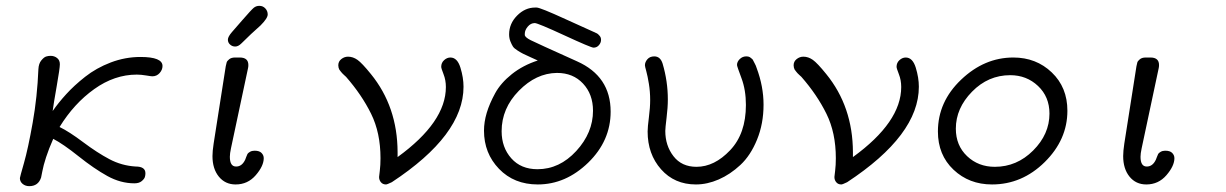

<svg xmlns="http://www.w3.org/2000/svg" viewBox="-20 -634 4239 664"><path d="M48.8 -18.1Q48.8 -21 63 -70.6Q77.1 -120.1 93 -209.5Q108.9 -298.8 112.8 -395Q113.8 -414.1 122.8 -425Q131.8 -436 139.4 -438.5Q147 -440.9 154.8 -440.9Q168 -440.9 177.5 -433.3Q187 -425.8 187 -411.9Q187 -397.9 176 -335.4Q165 -272.9 162.1 -250Q182.1 -278.8 209 -308.3Q235.8 -337.9 274.4 -368.4Q313 -398.9 363 -418Q413.1 -437 465.8 -437Q542 -437 542 -405.8Q542 -392.6 532 -381.3Q522 -370.1 506.8 -370.1Q502.9 -370.1 485.4 -373Q467.8 -376 453.1 -376Q376 -376 305.9 -325.9Q235.8 -275.9 186 -194.8Q219.2 -178.7 267.6 -142.3Q315.9 -106 358.4 -83.5Q400.9 -61 449.2 -58.1Q483.4 -58.1 482.9 -34.2Q482.9 -28.3 481 -21.7Q479 -15.1 470 -7.6Q460.9 0 444.8 0Q397 0 351.1 -25.4Q305.2 -50.8 251.7 -93.5Q198.2 -136.2 164.1 -153.8Q148.9 -119.6 139.4 -90.3Q129.9 -61 126.5 -42Q123 -22.9 122.1 -20Q112.3 9.8 81.1 9.8Q67.9 9.8 58.3 2Q48.8 -5.9 48.8 -18.1Z M714.8 -94.2Q714.8 -111.3 718.8 -137.2L760.7 -404.8Q762.7 -413.6 763.9 -418.2Q765.1 -422.9 772.5 -429Q779.8 -435.1 793 -435.1H809.1Q838.9 -435.1 838.9 -409.2Q838.9 -403.3 837.9 -398.9L778.8 -121.1Q774.9 -103 774.9 -91.8Q774.9 -57.6 796.9 -58.1Q816.9 -58.1 828.1 -82Q829.1 -84 831.5 -91.1Q834 -98.1 835.9 -101.6Q837.9 -105 844.5 -108.9Q851.1 -112.8 859.9 -112.8H860.8Q877 -112.8 884.5 -105Q892.1 -97.2 892.1 -86.9Q892.1 -60.1 864.5 -28.1Q836.9 3.9 794.9 3.9Q758.8 3.9 736.8 -23.2Q714.8 -50.3 714.8 -94.2ZM816.9 -563Q849.1 -600.1 857.4 -606.9Q865.7 -613.8 877 -613.8Q889.2 -613.8 897.5 -605Q905.8 -596.2 905.8 -584Q905.8 -570.8 880.9 -545.9Q873 -538.1 848.1 -516.1Q828.1 -496.1 814.9 -483.9Q803.7 -472.7 793 -473.1Q783.2 -473.1 775.6 -480Q768.1 -486.8 768.1 -496.8Q768.1 -506.8 782 -522.9Q795.9 -539.1 816.9 -563Z M1149.9 -408.2Q1149.9 -421.4 1160.4 -429.7Q1170.9 -438 1183.6 -438Q1200.7 -438 1216.3 -427Q1231.9 -416 1262.7 -377.9Q1354.5 -265.1 1355 -107.9V-90.8Q1522 -211.9 1522 -333Q1522 -356.9 1513.9 -377.4Q1505.9 -397.9 1505.9 -402.8Q1505.9 -417 1515.9 -426Q1525.9 -435.1 1537.6 -435.1Q1561.5 -435.1 1572.3 -400.1Q1583 -365.2 1583 -334Q1583 -167 1335 -3.9Q1318.8 3.9 1314.9 3.9Q1303.7 3.9 1297.4 -3.7Q1291 -11.2 1291 -22Q1291 -23.9 1293.5 -43.5Q1295.9 -63 1295.9 -86.9Q1295.9 -174.8 1263.4 -240.5Q1231 -306.2 1176.8 -368.2Q1174.8 -370.1 1169.9 -374.5Q1165 -378.9 1163.3 -380.9Q1161.6 -382.8 1158.2 -387Q1154.8 -391.1 1153.3 -393.6Q1151.9 -396 1150.9 -400.1Q1149.9 -404.3 1149.9 -408.2Z M1653.8 -182.1Q1653.8 -211.9 1663.3 -243.9Q1672.9 -275.9 1692.4 -311.5Q1711.9 -347.2 1750.2 -377.7Q1788.6 -408.2 1839.8 -424.8Q1833 -427.7 1814.5 -436.3Q1795.9 -444.8 1789.3 -448Q1782.7 -451.2 1770.3 -459Q1757.8 -466.8 1753.7 -473.4Q1749.5 -480 1745.1 -491Q1740.7 -502 1740.7 -515.1Q1740.7 -552.2 1768.3 -580.1Q1795.9 -607.9 1830.6 -607.9H1835.9Q1848.1 -607.9 1935.5 -567.9Q1991.7 -542 2032.7 -523.9Q2033.7 -523.9 2036.1 -522.5Q2038.6 -521 2040 -520.5Q2041.5 -520 2044.2 -518.6Q2046.9 -517.1 2047.9 -516.1Q2048.8 -515.1 2050.8 -513.2Q2052.7 -511.2 2054.2 -509.5Q2055.7 -507.8 2056.6 -505.9Q2057.6 -503.9 2058.1 -501.5Q2058.6 -499 2058.6 -496.1Q2058.6 -486.3 2051.3 -477.8Q2043.9 -469.2 2032.7 -469.2Q2023.9 -469.2 1931.9 -511.7Q1839.8 -554.2 1829.6 -554.2Q1815.4 -554.2 1805.2 -542Q1794.9 -529.8 1794.9 -517.1V-512.2Q1796.9 -504.4 1815.2 -495.1Q1833.5 -485.8 1975.6 -421.9Q2091.8 -370.1 2091.8 -248Q2091.8 -147 2014.2 -71.5Q1936.5 3.9 1839.8 3.9Q1757.8 3.9 1705.8 -50Q1653.8 -104 1653.8 -182.1ZM1714.8 -180.2Q1714.8 -124 1748.3 -86.4Q1781.7 -48.8 1838.9 -48.8Q1915 -48.8 1972.9 -111.8Q2030.8 -174.8 2030.8 -251Q2030.8 -308.1 1996.3 -345Q1961.9 -381.8 1906.7 -381.8H1905.8Q1834 -380.9 1774.4 -320.1Q1714.8 -259.3 1714.8 -180.2Z M2210.4 -408.2Q2210.4 -419.4 2219 -429.2Q2227.5 -439 2242.7 -439Q2263.7 -439 2271.5 -414.1Q2289.6 -353 2289.6 -290Q2289.6 -262.2 2285.2 -226.6Q2280.8 -190.9 2280.8 -181.2Q2280.8 -130.4 2309.1 -93.8Q2337.4 -57.1 2388.7 -57.1Q2450.7 -57.1 2505.1 -114.5Q2559.6 -171.9 2559.6 -271Q2559.6 -322.8 2544.2 -363.8Q2528.8 -404.8 2528.8 -409.2Q2528.8 -420.4 2538.3 -429.7Q2547.9 -439 2560.5 -439Q2565.4 -439 2569.1 -438Q2572.8 -437 2576.2 -434.1Q2579.6 -431.2 2581.5 -429.7Q2583.5 -428.2 2585.9 -422.6Q2588.4 -417 2589.6 -415.5Q2590.8 -414.1 2593.8 -407Q2596.7 -399.9 2596.7 -398.9Q2620.6 -335 2620.6 -272Q2620.6 -206.1 2598.1 -151.1Q2575.7 -96.2 2540.5 -63.5Q2505.4 -30.8 2465.6 -13.4Q2425.8 3.9 2386.7 3.9Q2312.5 3.9 2266.1 -48.6Q2219.7 -101.1 2219.7 -179.2Q2219.7 -194.3 2224.1 -228.3Q2228.5 -262.2 2228.5 -288.1Q2228.5 -316.9 2224.1 -344Q2219.7 -371.1 2215.1 -387.7Q2210.4 -404.3 2210.4 -408.2Z M2724.6 -408.2Q2724.6 -421.4 2735.1 -429.7Q2745.6 -438 2758.3 -438Q2775.4 -438 2791 -427Q2806.6 -416 2837.4 -377.9Q2929.2 -265.1 2929.7 -107.9V-90.8Q3096.7 -211.9 3096.7 -333Q3096.7 -356.9 3088.6 -377.4Q3080.6 -397.9 3080.6 -402.8Q3080.6 -417 3090.6 -426Q3100.6 -435.1 3112.3 -435.1Q3136.2 -435.1 3147 -400.1Q3157.7 -365.2 3157.7 -334Q3157.7 -167 2909.7 -3.9Q2893.6 3.9 2889.6 3.9Q2878.4 3.9 2872.1 -3.7Q2865.7 -11.2 2865.7 -22Q2865.7 -23.9 2868.2 -43.5Q2870.6 -63 2870.6 -86.9Q2870.6 -174.8 2838.1 -240.5Q2805.7 -306.2 2751.5 -368.2Q2749.5 -370.1 2744.6 -374.5Q2739.7 -378.9 2738 -380.9Q2736.3 -382.8 2732.9 -387Q2729.5 -391.1 2728 -393.6Q2726.6 -396 2725.6 -400.1Q2724.6 -404.3 2724.6 -408.2Z M3223.6 -179.2Q3223.6 -282.2 3304 -358.6Q3384.3 -435.1 3484.4 -435.1Q3563.5 -435.1 3617.4 -383.5Q3671.4 -332 3671.4 -251Q3671.4 -150.9 3593 -73.5Q3514.6 3.9 3410.6 3.9Q3331.5 3.9 3277.6 -47.1Q3223.6 -98.1 3223.6 -179.2ZM3285.6 -189Q3285.6 -130.9 3324.5 -94Q3363.3 -57.1 3420.4 -57.1Q3496.6 -57.1 3553 -113.5Q3609.4 -169.9 3609.4 -241.2Q3609.4 -299.3 3569.8 -336.7Q3530.3 -374 3473.6 -374Q3397.5 -374 3341.6 -316.9Q3285.6 -259.8 3285.6 -189Z M3864.3 -94.2Q3864.3 -111.3 3868.2 -137.2L3910.2 -404.8Q3912.1 -413.6 3913.3 -418.2Q3914.6 -422.9 3921.9 -429Q3929.2 -435.1 3942.4 -435.1H3958.5Q3988.3 -435.1 3988.3 -409.2Q3988.3 -403.3 3987.3 -398.9L3928.2 -121.1Q3924.3 -103 3924.3 -91.8Q3924.3 -57.6 3946.3 -58.1Q3966.3 -58.1 3977.5 -82Q3978.5 -84 3981 -91.1Q3983.4 -98.1 3985.4 -101.6Q3987.3 -105 3993.9 -108.9Q4000.5 -112.8 4009.3 -112.8H4010.3Q4026.4 -112.8 4033.9 -105Q4041.5 -97.2 4041.5 -86.9Q4041.5 -60.1 4013.9 -28.1Q3986.3 3.9 3944.3 3.9Q3908.2 3.9 3886.2 -23.2Q3864.3 -50.3 3864.3 -94.2Z"/></svg>

Font: CMU Typewriter Text
Style: LightOblique
Weight: 200
Italic angle: -9.46001°
Version: Version 0.7.0